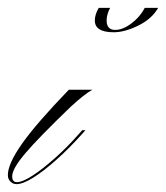

<svg xmlns="http://www.w3.org/2000/svg" viewBox="-83 -461 422 488"><path d="M-41 7Q-50 7 -56.5 0.5Q-63 -6 -63 -16Q-63 -45 -26.5 -96.5Q10 -148 92 -233H152Q133 -223 96 -189Q14 -110 -19 -71Q-52 -32 -52 -13Q-52 2 -40 2Q-26 2 -0.5 -14.5Q25 -31 56.5 -59Q88 -87 117 -120L126 -130H134L127 -122Q94 -85 61 -55.5Q28 -26 1.5 -9.5Q-25 7 -41 7ZM285 -441H319Q303 -413 268.5 -396Q234 -379 206 -379Q158 -379 158 -409Q158 -424 168 -441H197Q193 -434 190.5 -425.5Q188 -417 188 -409Q188 -385 210 -385Q229 -385 251 -401.5Q273 -418 285 -441Z"/></svg>

Font: Ballet 72pt
Style: Regular
Weight: 400
Designer: Maximiliano R. Sproviero
Foundry: Omnibus-Type
Version: Version 1.100; ttfautohint (v1.8.3)